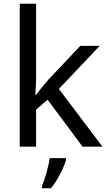

<svg xmlns="http://www.w3.org/2000/svg" viewBox="-20 -780 574 1021"><path d="M172 -363V-760H85V0H172V-197L233 -250L419 0H525L293 -307L510 -536H407L236 -355C218 -335 184 -292 172 -276H168C169 -301 172 -342 172 -363ZM331 70V61H244C239 104 218 176 203 209V221H251C287 178 322 106 331 70Z"/></svg>

Font: Noto Sans Brahmi
Style: Regular
Weight: 400
Designer: Monotype Design Team
Foundry: Monotype Imaging Inc.
Version: Version 2.004